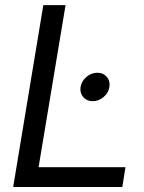

<svg xmlns="http://www.w3.org/2000/svg" viewBox="-20 -748 578 768"><path d="M32.7 0 153.3 -727.5H242.2L134.3 -79.1H481.9L469.2 0ZM350.6 -343.3Q326.7 -343.3 312.7 -359.9Q298.8 -376.5 302.2 -399.9Q306.2 -423.8 325.9 -440.4Q345.7 -457 369.1 -457Q393.1 -457 407.2 -440.4Q421.4 -423.8 417.5 -399.9Q414.1 -376.5 394.3 -359.9Q374.5 -343.3 350.6 -343.3Z"/></svg>

Font: Inter 28pt
Style: Italic
Weight: 400
Italic angle: -9.3988°
Designer: Rasmus Andersson
Foundry: rsms
Version: Version 4.001;git-66647c0bb